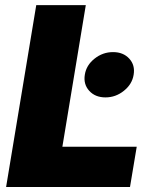

<svg xmlns="http://www.w3.org/2000/svg" viewBox="-20 -748 628 768"><path d="M4.4 0 125 -727.5H323.2L229.5 -161.1H526.9L500 0ZM401.9 -358.4Q360.8 -358.4 336.9 -384.8Q313 -411.1 319.3 -449.2Q325.2 -487.3 358.2 -513.4Q391.1 -539.6 432.1 -539.6Q473.1 -539.6 497.1 -513.4Q521 -487.3 514.6 -449.2Q508.8 -411.6 475.8 -385Q442.9 -358.4 401.9 -358.4Z"/></svg>

Font: Inter 17pt Black
Style: Italic
Weight: 900
Italic angle: -9.3988°
Version: Version 4.001;git-66647c0bb